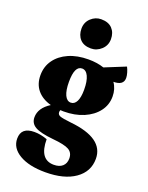

<svg xmlns="http://www.w3.org/2000/svg" viewBox="-178 -805 896 1163"><g transform="rotate(20 270.0 -223.5)"><path d="M242 -114Q231 -114 222 -115Q219 -108 219 -101Q219 -85 235.5 -78.5Q252 -72 307 -66Q525 -44 525 89Q525 172 455 221Q385 270 264 270Q159 270 97 233.5Q35 197 35 136Q35 63 120 63Q161 63 204 79Q204 210 297 210Q333 210 353 192Q373 174 373 142Q373 105 344.5 88.5Q316 72 238 65Q157 57 123 37.5Q89 18 89 -21Q89 -81 157 -124Q99 -140 67.5 -178Q36 -216 36 -273Q36 -329 66.5 -371.5Q97 -414 151.5 -438Q206 -462 278 -462Q334 -462 378 -447L511 -501Q519 -486 524.5 -467Q530 -448 530 -434Q530 -386 465 -386Q491 -349 491 -300Q491 -246 459 -204Q427 -162 371 -138Q315 -114 242 -114ZM265 -179Q289 -179 302 -205Q315 -231 315 -280Q315 -335 300.5 -366Q286 -397 260 -397Q212 -397 212 -294Q212 -239 226 -209Q240 -179 265 -179ZM267 -529Q221 -529 197 -555Q173 -581 173 -623Q173 -664 201.5 -690.5Q230 -717 267 -717Q314 -717 338.5 -691Q363 -665 363 -623Q363 -583 334 -556Q305 -529 267 -529Z"/></g></svg>

Font: Petrona Black
Style: Regular
Weight: 900
Designer: Ringo R. Seeber
Foundry: Ringo R. Seeber
Version: Version 2.001; ttfautohint (v1.8.3)